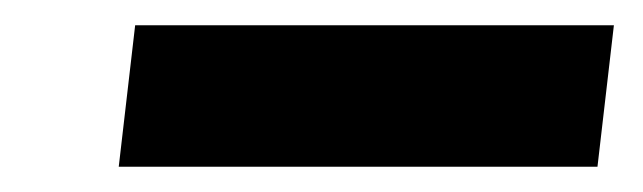

<svg xmlns="http://www.w3.org/2000/svg" viewBox="-20 -366 509 152"><path d="M466 -346H87L74 -234H453Z"/></svg>

Font: Bluebird
Style: Obl
Weight: 400
Designer: Jasper
Foundry: Cannot Into Space Fonts
Version: Version 0.98